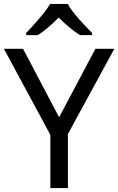

<svg xmlns="http://www.w3.org/2000/svg" viewBox="-20 -1030 606 984"><path d="M327 -1010H237C211 -965 151 -900 114 -861V-850H174C209 -872 245 -904 281 -940C317 -904 355 -871 390 -850H452V-861C414 -899 351 -965 327 -1010ZM283 -429 98 -780H0L238 -339V-66H328V-343L566 -780H469Z"/></svg>

Font: Noto Sans Malayalam UI
Style: Regular
Weight: 400
Designer: Jelle Bosma - Monotype Design Team
Foundry: Monotype Imaging Inc.
Version: Version 2.104